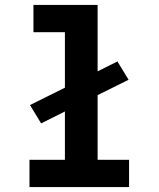

<svg xmlns="http://www.w3.org/2000/svg" viewBox="-20 -755 640 775"><path d="M99 0V-110H242V-305L146 -257L101 -331L242 -401V-625H115V-735H374V-467L454 -507L499 -433L374 -371V-110H501V0Z"/></svg>

Font: Iosevka Curly Slab XBdEx
Style: Regular
Weight: 800
Width: 7
Monospace: yes
Designer: Belleve Invis
Foundry: Belleve Invis
Version: Version 11.0.0; ttfautohint (v1.8.3)